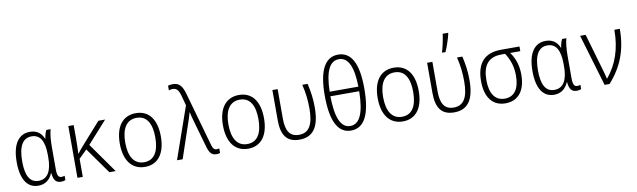

<svg xmlns="http://www.w3.org/2000/svg" viewBox="-45 -1363 6449 1943"><g transform="rotate(-10 3180.0 -392.0)"><path d="M230 10C309 10 353 -37 376 -92H380C386 -19 412 10 463 10C482 10 499 6 508 1V-43C498 -40 485 -37 476 -37C445 -37 431 -59 431 -124V-349C431 -431 438 -490 450 -532H406C394 -508 385 -477 382 -448H378C353 -509 306 -542 238 -542C123 -542 54 -448 54 -263C54 -85 117 10 230 10ZM241 -38C151 -38 110 -114 110 -261C110 -414 155 -494 247 -494C334 -494 377 -424 377 -281V-251C377 -121 336 -38 241 -38Z M632 0H687V-186L770 -267L960 0H1025L808 -307L1010 -532H941L741 -307C720 -284 704 -263 685 -239H683C686 -292 687 -339 687 -391V-532H632Z M1326 10C1461 10 1536 -93 1536 -266C1536 -436 1464 -542 1326 -542C1193 -542 1114 -443 1114 -267C1114 -93 1191 10 1326 10ZM1325 -38C1222 -38 1170 -123 1170 -267C1170 -412 1224 -494 1326 -494C1433 -494 1479 -405 1479 -267C1479 -123 1430 -38 1325 -38Z M2060 9C2075 9 2087 7 2097 3V-44C2090 -42 2080 -40 2070 -40C2045 -40 2031 -56 2019 -102L1867 -640C1841 -735 1808 -766 1745 -766C1725 -766 1709 -763 1697 -759V-711C1707 -715 1721 -718 1736 -718C1777 -718 1797 -694 1814 -633L1841 -532L1655 0H1713L1841 -378C1850 -404 1857 -429 1864 -454H1867C1873 -425 1882 -389 1893 -353L1969 -87C1988 -17 2012 9 2060 9Z M2386 10C2521 10 2596 -93 2596 -266C2596 -436 2524 -542 2386 -542C2253 -542 2174 -443 2174 -267C2174 -93 2251 10 2386 10ZM2385 -38C2282 -38 2230 -123 2230 -267C2230 -412 2284 -494 2386 -494C2493 -494 2539 -405 2539 -267C2539 -123 2490 -38 2385 -38Z M2913 10C3055 10 3121 -86 3121 -286C3121 -373 3111 -444 3091 -532H3036C3058 -446 3066 -361 3066 -283C3066 -118 3020 -39 2917 -39C2821 -39 2783 -105 2783 -229V-532H2729V-222C2729 -73 2780 10 2913 10Z M3443 10C3580 10 3648 -121 3648 -388C3648 -643 3580 -770 3445 -770C3311 -770 3241 -643 3241 -387C3241 -121 3309 10 3443 10ZM3592 -415H3297C3301 -620 3349 -723 3445 -723C3542 -723 3589 -617 3592 -415ZM3443 -37C3346 -37 3299 -149 3296 -368H3592C3589 -146 3541 -37 3443 -37Z M3976 10C4111 10 4186 -93 4186 -266C4186 -436 4114 -542 3976 -542C3843 -542 3764 -443 3764 -267C3764 -93 3841 10 3976 10ZM3975 -38C3872 -38 3820 -123 3820 -267C3820 -412 3874 -494 3976 -494C4083 -494 4129 -405 4129 -267C4129 -123 4080 -38 3975 -38Z M4487 -615V-606H4521C4543 -656 4569 -733 4581 -785V-794H4525C4520 -747 4500 -656 4487 -615ZM4503 10C4645 10 4711 -86 4711 -286C4711 -373 4701 -444 4681 -532H4626C4648 -446 4656 -361 4656 -283C4656 -118 4610 -39 4507 -39C4411 -39 4373 -105 4373 -229V-532H4319V-222C4319 -73 4370 10 4503 10Z M5030 10C5162 10 5237 -85 5237 -248C5237 -344 5211 -419 5164 -484H5268V-532H5078C4907 -532 4824 -435 4824 -254C4824 -89 4897 10 5030 10ZM5031 -38C4930 -38 4879 -119 4879 -254C4879 -405 4938 -484 5074 -484H5112C5157 -414 5182 -342 5182 -249C5182 -116 5132 -38 5031 -38Z M5530 10C5609 10 5653 -37 5676 -92H5680C5686 -19 5712 10 5763 10C5782 10 5799 6 5808 1V-43C5798 -40 5785 -37 5776 -37C5745 -37 5731 -59 5731 -124V-349C5731 -431 5738 -490 5750 -532H5706C5694 -508 5685 -477 5682 -448H5678C5653 -509 5606 -542 5538 -542C5423 -542 5354 -448 5354 -263C5354 -85 5417 10 5530 10ZM5541 -38C5451 -38 5410 -114 5410 -261C5410 -414 5455 -494 5547 -494C5634 -494 5677 -424 5677 -281V-251C5677 -121 5636 -38 5541 -38Z M6049 0H6100C6234 -150 6299 -315 6299 -532H6243C6243 -334 6188 -182 6086 -59H6083C6078 -86 6065 -126 6056 -159L5948 -532H5891Z"/></g></svg>

Font: Noto Sans Mono Condensed Light
Style: Regular
Weight: 300
Width: 3
Designer: Monotype Design Team
Foundry: Monotype Imaging Inc.
Version: Version 2.014